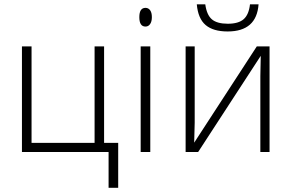

<svg xmlns="http://www.w3.org/2000/svg" viewBox="-20 -710 1362 897"><path d="M532.2 167.5H487.3V0H82.5V-493.2H127.4V-42.5H421.9V-493.2H466.3V-42.5H532.2Z M682.1 0H637.2V-493.2H682.1ZM630.9 -629.9Q630.9 -673.3 659.7 -673.3Q673.3 -673.3 681.4 -662.1Q689.5 -650.9 689.5 -629.9Q689.5 -609.4 681.4 -597.7Q673.3 -585.9 659.7 -585.9Q630.9 -585.9 630.9 -629.9Z M889.6 -493.2V-136.7L887.2 -43.5L1179.7 -493.2H1239.3V0H1196.3V-354L1198.2 -449.2L905.8 0H847.2V-493.2ZM1043.5 -563Q976.1 -563 940.7 -593Q905.3 -623 899.4 -689.9H939Q945.8 -640.1 970 -619.6Q994.1 -599.1 1044.4 -599.1Q1094.2 -599.1 1118.4 -620.4Q1142.6 -641.6 1147.9 -689.9H1188Q1178.7 -563 1043.5 -563Z"/></svg>

Font: Bpm'online Open Sans Light
Style: Regular
Weight: 300
Foundry: Ascender Corporation
Version: Version 1.10